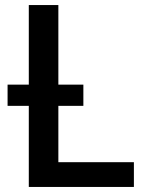

<svg xmlns="http://www.w3.org/2000/svg" viewBox="-20 -740 566 760"><path d="M510 -98V0H94V-321H10V-405H94V-720H211V-405H310V-321H211V-98Z"/></svg>

Font: Lato 2
Style: Regular
Weight: 600
Designer: Lukasz Dziedzic with Adam Twardoch and Botio Nikoltchev
Foundry: tyPoland Lukasz Dziedzic
Version: Version 2.015; 2015-08-06; http://www.latofonts.com/